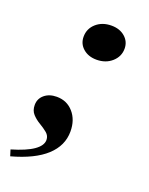

<svg xmlns="http://www.w3.org/2000/svg" viewBox="-112 -489 529 681"><g transform="rotate(20 152.5 -148.5)"><path d="M181.2 -296Q150.2 -296 130.4 -313.3Q110.6 -330.5 110.6 -357.3Q110.6 -387.8 133.4 -407.9Q156.2 -428 190.9 -428Q221.9 -428 241.9 -410.7Q261.9 -393.4 261.9 -366.6Q261.9 -337 238.9 -316.5Q215.8 -296 181.2 -296ZM11.1 130.6 3.8 107.3Q58.6 91.2 85.4 72.4Q112.2 53.6 112.2 32.4Q112.2 16.7 99.6 6.2Q87 -4.2 70.7 -13.8Q54.5 -23.3 42.5 -36.4Q30.5 -49.4 30.5 -70.5Q30.5 -94.2 48.5 -109.3Q66.5 -124.4 94.7 -124.4Q133.1 -124.4 157.5 -96.5Q181.9 -68.6 181.9 -24.9Q181.9 28.5 139.1 67.9Q96.3 107.3 11.1 130.6Z"/></g></svg>

Font: Playfair 5pt SemiExpanded Light 12pt
Style: Italic
Weight: 300
Italic angle: -15.6°
Version: Version 2.000;gftools[0.9.28]